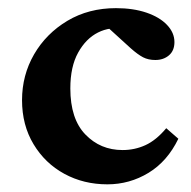

<svg xmlns="http://www.w3.org/2000/svg" viewBox="-20 -454 478 481"><path d="M249 7.8Q189.5 7.8 141.1 -18.6Q92.8 -44.9 64 -92.8Q35.2 -140.6 35.2 -203.1Q35.2 -265.6 65.4 -317.9Q95.7 -370.1 148.9 -401.9Q202.1 -433.6 270.5 -433.6Q313.5 -433.6 346.7 -422.4Q379.9 -411.1 398.4 -391.6Q417 -372.1 417 -348.6Q417 -327.1 403.3 -315.4Q389.6 -303.7 369.1 -303.7Q351.6 -303.7 338.4 -310.5Q325.2 -317.4 307.6 -333L243.2 -391.6L288.1 -380.9Q255.9 -387.7 225.6 -372.6Q195.3 -357.4 175.8 -322.3Q156.2 -287.1 156.2 -232.4Q156.2 -156.2 193.8 -117.2Q231.4 -78.1 287.1 -78.1Q317.4 -78.1 344.2 -90.3Q371.1 -102.5 396.5 -132.8L426.8 -106.4Q399.4 -49.8 352.1 -21Q304.7 7.8 249 7.8Z"/></svg>

Font: Crimson Pro ExtraLight SemiBold
Style: Regular
Weight: 600
Version: Version 1.002